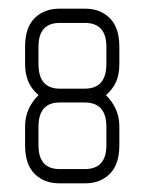

<svg xmlns="http://www.w3.org/2000/svg" viewBox="-20 -424 337 444"><path d="M176 0H118Q82 0 60 -22Q38 -44 38 -88V-132Q38 -173 69 -204Q52 -219 45 -236.5Q38 -254 38 -276V-316Q38 -360 60 -382Q82 -404 118 -404H176Q212 -404 234 -382Q256 -360 256 -316V-276Q256 -253 249 -236Q242 -219 225 -204Q256 -173 256 -132V-88Q256 -44 234 -22Q212 0 176 0ZM226 -316Q226 -371 176 -371H118Q69 -371 69 -316V-276Q69 -219 118 -219H176Q226 -219 226 -276ZM226 -131Q226 -187 176 -187H118Q69 -187 69 -131V-88Q69 -33 118 -33H176Q226 -33 226 -88Z"/></svg>

Font: Chathura
Style: Regular
Weight: 300
Designer: Appaji Ambarisha Darbha
Foundry: Aditya Fonts
Version: Version 1.00 2015